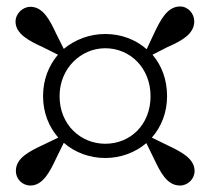

<svg xmlns="http://www.w3.org/2000/svg" viewBox="-20 -666 650 593"><path d="M305 -222C230 -222 164 -280 164 -369C164 -455 230 -517 305 -517C383 -517 445 -455 445 -369C445 -281 383 -222 305 -222ZM449 -241C478 -274 496 -318 496 -369C496 -421 479 -464 451 -497L496 -520C539 -539 580 -560 580 -600C580 -624 561 -646 536 -646C496 -646 475 -603 455 -561L433 -514C399 -544 354 -561 305 -561C257 -561 212 -544 177 -515L154 -561C134 -604 113 -645 74 -645C50 -645 28 -624 28 -599C28 -561 71 -539 113 -520L159 -497C131 -464 113 -421 113 -369C113 -318 131 -274 160 -241L112 -218C70 -198 29 -178 29 -138C29 -113 49 -93 74 -93C112 -93 134 -135 154 -178L177 -225C211 -195 257 -178 305 -178C353 -178 398 -195 432 -224L455 -177C475 -135 495 -93 536 -93C560 -93 581 -113 581 -138C581 -177 538 -198 496 -218Z"/></svg>

Font: Noto Serif CJK JP Black
Style: Regular
Weight: 900
Designer: Ryoko NISHIZUKA 西塚涼子 (kana & ideographs); Frank Grießhammer (Latin, Greek & Cyrillic); Wenlong ZHANG 张文龙 (bopomofo); San
Foundry: Adobe Systems Incorporated
Version: Version 1.001;PS 1.001;hotconv 16.6.54;makeotf.lib2.5.65590